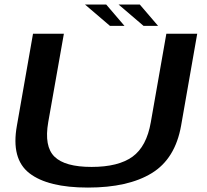

<svg xmlns="http://www.w3.org/2000/svg" viewBox="-20 -823 914 846"><path d="M367.5 3.5Q544.5 3.5 648.2 -59.8Q752 -123 778 -269.5L849 -674.5H713L644.5 -284.5Q626 -177.5 563.8 -132.5Q501.5 -87.5 383.5 -87.5Q266 -87.5 220 -132.8Q174 -178 192.5 -284.5L261.5 -674.5H125.5L54.5 -269.5Q28 -123 109.5 -59.8Q191 3.5 367.5 3.5ZM612.5 -709H676.5L596 -803H502.5ZM464.5 -709H528.5L448 -803H354.5Z"/></svg>

Font: Anybody Expanded Medium
Style: Italic
Weight: 500
Width: 7
Italic angle: -10°
Version: Version 1.113;gftools[0.9.25]